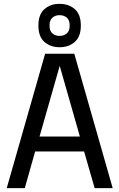

<svg xmlns="http://www.w3.org/2000/svg" viewBox="-20 -980 622 1000"><path d="M15 0 215 -700H367L567 0H473L418 -191H163L109 0ZM186 -269H396L291 -637ZM290 -734Q243 -734 211.5 -761.5Q180 -789 180 -847Q180 -905 211.5 -932.5Q243 -960 290 -960Q338 -960 369.5 -932.5Q401 -905 401 -847Q401 -789 369.5 -761.5Q338 -734 290 -734ZM290 -793Q313 -793 328 -806Q343 -819 343 -847Q343 -875 328 -888Q313 -901 290 -901Q268 -901 253 -888Q238 -875 238 -847Q238 -819 253 -806Q268 -793 290 -793Z"/></svg>

Font: Orienta
Style: Regular
Weight: 400
Designer: Eduardo Rodriguez Tunni
Foundry: Eduardo Rodriguez Tunni
Version: Version 1.002; ttfautohint (v1.8.4.7-5d5b);gftools[0.9.23]